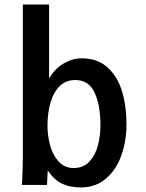

<svg xmlns="http://www.w3.org/2000/svg" viewBox="-20 -810 640 841"><path d="M189 -63.5 186 0H76L77 -15.5Q80 -79.5 80 -121.5V-790H195V-466.5Q221 -510 259.2 -532.2Q297.5 -554.5 337.5 -554.5Q406.5 -554.5 450.2 -515.5Q494 -476.5 514 -411.5Q534 -346.5 534 -265Q534 -193.5 512 -130.5Q490 -67.5 444.8 -28.2Q399.5 11 334.5 11Q287.5 11 252.8 -5Q218 -21 189 -63.5ZM420 -261.5Q420 -348.5 394.5 -404Q369 -459.5 309.5 -459.5Q268 -459.5 240.8 -432Q213.5 -404.5 200.8 -359.2Q188 -314 188 -259.5Q188 -215.5 199.5 -173.2Q211 -131 236.8 -102.5Q262.5 -74 302.5 -74Q345.5 -74 371.8 -102.5Q398 -131 409 -173.5Q420 -216 420 -261.5Z"/></svg>

Font: JuliaMono SemiBold
Style: Regular
Weight: 600
Monospace: yes
Designer: cormullion
Foundry: corm
Version: Version 0.055; ttfautohint (v1.8.4)